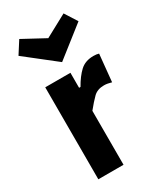

<svg xmlns="http://www.w3.org/2000/svg" viewBox="-196 -856 791 931"><g transform="rotate(-30 199.5 -390.5)"><path d="M68 0V-515H209V-431H217Q243 -477 271.5 -503.5Q300 -530 346 -530Q364 -530 376 -526L361 -374Q350 -377 340 -379Q330 -381 319 -381Q282 -381 260 -359.5Q238 -338 209 -302V0ZM200 -580 32 -712 76 -781 200 -714 324 -781 368 -712Z"/></g></svg>

Font: Secular One
Style: Regular
Weight: 400
Designer: Michal Sahar
Foundry: Hagilda
Version: Version 1.002; ttfautohint (v1.8.4.7-5d5b);gftools[0.9.29]